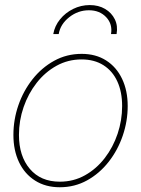

<svg xmlns="http://www.w3.org/2000/svg" viewBox="-20 -748 570 776"><path d="M221.7 8.8Q164.1 8.8 121.8 -18.1Q79.6 -44.9 56.9 -92.5Q34.2 -140.1 34.2 -202.6Q34.2 -264.2 54.2 -322.3Q74.2 -380.4 111.3 -427.5Q148.4 -474.6 199 -502.4Q249.5 -530.3 310.1 -530.3Q367.2 -530.3 408.9 -503.7Q450.7 -477.1 473.4 -429.4Q496.1 -381.8 496.1 -319.3Q496.1 -258.3 476.1 -199.7Q456.1 -141.1 419.2 -94Q382.3 -46.9 332 -19Q281.7 8.8 221.7 8.8ZM221.7 -13.7Q277.3 -13.7 323.5 -39.6Q369.6 -65.4 403.3 -109.1Q437 -152.8 455.3 -207.3Q473.6 -261.7 473.6 -319.3Q473.6 -376.5 454.3 -418.7Q435.1 -460.9 398.2 -484.4Q361.3 -507.8 309.6 -507.8Q254.9 -507.8 208.5 -482.2Q162.1 -456.5 128.2 -413.1Q94.2 -369.6 75.4 -315.2Q56.6 -260.7 56.6 -202.6Q56.6 -117.2 100.6 -65.4Q144.5 -13.7 221.7 -13.7ZM342.8 -727.5Q378.4 -727.5 404.8 -711.9Q431.2 -696.3 444.1 -669.9Q457 -643.6 451.2 -610.4H428.7Q435.5 -650.4 409.2 -678.5Q382.8 -706.5 339.4 -706.5Q295.4 -706.5 259.8 -678.5Q224.1 -650.4 217.3 -610.4H195.3Q201.2 -643.6 222.7 -669.9Q244.1 -696.3 275.6 -711.9Q307.1 -727.5 342.8 -727.5Z"/></svg>

Font: Inter 28pt Thin
Style: Italic
Weight: 250
Italic angle: -9.3988°
Designer: Rasmus Andersson
Foundry: rsms
Version: Version 4.001;git-66647c0bb